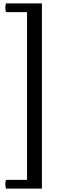

<svg xmlns="http://www.w3.org/2000/svg" viewBox="-20 -920 354 1122"><path d="M225 182H15Q13 175 12 168.5Q11 162 11 155Q11 149 12 143Q13 137 15 131H138V-849H15Q13 -856 12 -862.5Q11 -869 11 -876Q11 -882 12 -888Q13 -894 15 -900H225Z"/></svg>

Font: Adamina
Style: Regular
Weight: 400
Designer: Cyreal (www.cyreal.org)
Foundry: Alexei Vanyashin
Version: Version 1.013